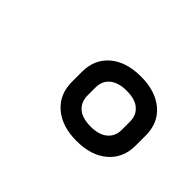

<svg xmlns="http://www.w3.org/2000/svg" viewBox="-62 -900 724 724"><g transform="rotate(45 300.0 -538.0)"><path d="M368 -710Q446 -710 492 -671Q538 -632 538 -565V-512Q538 -445 492 -405.5Q446 -366 368 -366Q290 -366 244 -405.5Q198 -445 198 -512V-565Q198 -632 244 -671Q290 -710 368 -710ZM368 -442Q411 -442 435 -462Q459 -482 459 -517V-559Q459 -592 440 -610Q418 -634 368 -634Q325 -634 300.5 -614.5Q276 -595 276 -559V-517Q276 -485 296 -465Q319 -442 368 -442Z"/></g></svg>

Font: Recursive Mn Lnr St Med
Style: Italic
Weight: 500
Italic angle: -15°
Monospace: yes
Version: Version 1.079;hotconv 1.0.112;makeotfexe 2.5.65598; ttfautoh